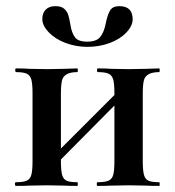

<svg xmlns="http://www.w3.org/2000/svg" viewBox="-20 -611 575 631"><path d="M502.9 0Q475.1 0 460 -1L403.8 -2L345.2 -1Q329.1 0 300.8 0Q297.9 0 297.9 -6.1Q297.9 -12.2 300.8 -12.2Q324.7 -12.2 336.4 -17.1Q348.1 -22 352.1 -36.4Q356 -50.8 356 -81.1V-264.2L180.2 -86.9V-81.1Q180.2 -51.3 184.1 -36.6Q188 -22 199 -17.1Q210 -12.2 233.9 -12.2Q235.8 -12.2 235.8 -6.1Q235.8 0 233.9 0Q206.1 0 190.9 -1L134.8 -2L77.1 -1Q61 0 32.2 0Q29.3 0 29.1 -6.1Q28.8 -12.2 32.2 -12.2Q56.2 -12.2 67.6 -17.1Q79.1 -22 83 -36.4Q86.9 -50.8 86.9 -81.1V-305.2Q86.9 -335 83 -349.4Q79.1 -363.8 67.6 -368.9Q56.2 -374 33.2 -374Q30.3 -374 30 -380.1Q29.8 -386.2 33.2 -386.2Q61 -386.2 76.2 -384.8L134.8 -383.8L190.9 -384.8Q207 -385.7 233.9 -386.2Q235.8 -386.2 235.8 -380.1Q235.8 -374 233.9 -374Q191.4 -374 184.1 -347.7Q180.2 -333 180.2 -303.2V-123L356 -298.8V-305.2Q356 -335 352.1 -349.4Q348.1 -363.8 336.7 -368.9Q325.2 -374 301.8 -374Q298.8 -374 298.8 -380.1Q298.8 -386.2 301.8 -386.2Q329.6 -386.2 345.2 -384.8L403.8 -383.8L460 -384.8Q476.1 -385.7 502.9 -386.2Q504.9 -386.2 504.9 -380.1Q504.9 -374 502.9 -374Q460.4 -374 453.1 -347.7Q449.2 -333 449.2 -303.2V-81.1Q449.2 -51.3 453.1 -36.6Q457 -22 468 -17.1Q479 -12.2 502.9 -12.2Q504.9 -12.2 504.9 -6.1Q504.9 0 502.9 0ZM372.1 -590.8Q416 -590.8 416 -547.4Q416 -525.9 395 -503.9Q374 -481.9 340.1 -469.5Q306.2 -457 267.6 -457Q229 -457 195.1 -470Q161.1 -482.9 140.1 -504.9Q119.1 -526.9 119.1 -547.9Q119.1 -568.8 130.6 -579.8Q142.1 -590.8 161.6 -590.8Q181.2 -590.8 190.7 -582.5Q200.2 -574.2 204.1 -562.5Q208 -550.8 211.9 -526.9Q215.8 -502.9 226.3 -488.5Q236.8 -474.1 266.8 -474.1Q296.9 -474.1 309.3 -489.5Q321.8 -504.9 327.4 -533.4Q333 -562 341.6 -576.4Q350.1 -590.8 372.1 -590.8Z"/></svg>

Font: Cormorant-Bold
Style: Bold
Weight: 700
Designer: Christian Thalmann (Catharsis Fonts)
Version: Version 3.000